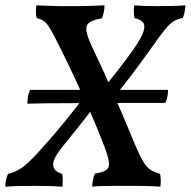

<svg xmlns="http://www.w3.org/2000/svg" viewBox="-35 -699 717 722"><path d="M312 3Q312 -10 314.5 -22.5Q317 -35 322 -46Q353 -51 365.5 -60.5Q378 -70 374 -93.5Q370 -117 351 -165Q329 -222 303 -280.5Q277 -339 249 -399.5Q221 -460 190 -522Q167 -568 154.5 -589.5Q142 -611 131 -619Q120 -627 103 -631Q100 -643 100 -655Q100 -667 102 -679Q128 -678 150 -677Q172 -676 190 -676Q208 -676 225 -676Q245 -676 265.5 -676Q286 -676 309 -677Q332 -678 358 -679Q358 -667 355.5 -654Q353 -641 348 -630Q298 -622 291 -601Q284 -580 312 -521Q341 -461 368 -400Q395 -339 421 -278.5Q447 -218 471 -159Q491 -112 504.5 -90Q518 -68 532.5 -59.5Q547 -51 567 -45Q569 -34 569.5 -23Q570 -12 568 3Q540 1 518 0.5Q496 0 478 0Q460 0 441 0Q420 0 396.5 0Q373 0 351 0.5Q329 1 312 3ZM-15 3Q-15 -22 -5 -45Q15 -50 33 -59.5Q51 -69 72.5 -89Q94 -109 125 -144Q169 -193 210.5 -244Q252 -295 290 -346L319 -299Q290 -259 260.5 -222.5Q231 -186 199 -146Q162 -100 165 -77Q168 -54 199 -45Q201 -33 201 -21.5Q201 -10 200 3Q169 1 144 0.5Q119 0 93 0Q64 0 39 0.5Q14 1 -15 3ZM382 -320 350 -361Q378 -396 410 -437Q442 -478 468 -515Q497 -557 504.5 -580.5Q512 -604 502.5 -615Q493 -626 471 -631Q466 -654 470 -679Q494 -677 516 -676.5Q538 -676 560 -676Q584 -676 609.5 -676.5Q635 -677 662 -679Q662 -668 659.5 -655Q657 -642 652 -631Q633 -628 618 -619Q603 -610 584 -586.5Q565 -563 533 -517Q496 -465 459 -416Q422 -367 382 -320ZM68 -309Q68 -325 70.5 -338Q73 -351 78 -361H597Q597 -348 594.5 -336Q592 -324 587 -312Q567 -312 527 -312Q487 -312 435.5 -312Q384 -312 329.5 -311.5Q275 -311 223.5 -311Q172 -311 131.5 -310.5Q91 -310 68 -309Z"/></svg>

Font: Vollkorn Medium
Style: Italic
Weight: 500
Italic angle: -11°
Designer: Friedrich Althausen
Foundry: Friedrich Althausen
Version: Version 5.000